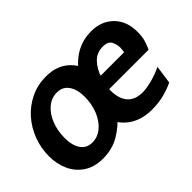

<svg xmlns="http://www.w3.org/2000/svg" viewBox="-90 -753 1008 1008"><g transform="rotate(-45 414.0 -249.0)"><path d="M469.5 -307H680.5Q682 -315 683 -323.8Q684 -332.5 684 -338.5Q684 -363 672.2 -385.2Q660.5 -407.5 622.5 -407.5Q578 -407.5 548 -376.8Q518 -346 503.5 -298Q495 -269.5 491.5 -250.2Q488 -231 488 -215.5Q488 -177 500 -148.5Q512 -120 537 -104.5Q562 -89 601 -89Q632.5 -89 675.8 -101Q719 -113 750.5 -129.5L736 -27.5Q707 -13 665 -1.5Q623 10 571.5 10Q502.5 10 453 -20.2Q403.5 -50.5 379.5 -103.5L424.5 -101.5Q381.5 -50.5 328.2 -20.2Q275 10 209 10Q145.5 10 102.2 -18.5Q59 -47 37.2 -94.5Q15.5 -142 15.5 -199.5Q15.5 -260 36.5 -315.5Q57.5 -371 95.5 -414Q133.5 -457 185.8 -482.2Q238 -507.5 301 -507.5Q347.5 -507.5 381 -493.2Q414.5 -479 438 -453.8Q461.5 -428.5 478.5 -394.5L434 -397Q459.5 -431 489.5 -455.8Q519.5 -480.5 556 -494Q592.5 -507.5 636.5 -507.5Q712 -507.5 759.2 -460.2Q806.5 -413 806.5 -333Q806.5 -298.5 799.5 -274.5Q792.5 -250.5 781 -225.5H451ZM228 -89.5Q268 -89.5 300 -116.2Q332 -143 350.8 -188.5Q369.5 -234 369.5 -290Q369.5 -342 347 -374.8Q324.5 -407.5 282 -407.5Q241.5 -407.5 209.8 -381Q178 -354.5 159.8 -309Q141.5 -263.5 141.5 -207Q141.5 -155 163.5 -122.2Q185.5 -89.5 228 -89.5Z"/></g></svg>

Font: Cabin
Style: Bold Italic
Weight: 700
Width: 4
Italic angle: -10°
Designer: Pablo Impallari
Foundry: Pablo Impallari. http://www.impallari.com Igino Marini. http://www.ikern.com
Version: Version 3.001